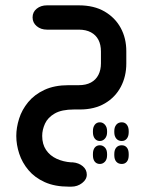

<svg xmlns="http://www.w3.org/2000/svg" viewBox="-20 -410 541 719"><path d="M247 289H238Q185 289 147.5 272Q110 255 86.5 227Q63 199 52 165.5Q41 132 41 99Q41 68 51.5 34.5Q62 1 85.5 -27.5Q109 -56 146.5 -73.5Q184 -91 237 -91H275Q302 -91 320.5 -101Q339 -111 348.5 -129.5Q358 -148 358 -173V-217Q358 -243 348.5 -261Q339 -279 320.5 -289Q302 -299 275 -299H156Q133 -299 117.5 -312Q102 -325 102 -345Q102 -365 117.5 -377.5Q133 -390 156 -390H275Q332 -390 371.5 -367Q411 -344 432 -305.5Q453 -267 453 -218V-172Q453 -124 432.5 -85Q412 -46 373 -23Q334 0 279 0H257Q211 0 185 15Q159 30 148.5 53Q138 76 138 99Q138 130 152.5 151.5Q167 173 192 184.5Q217 196 247 198H253Q275 200 290 212.5Q305 225 305 244Q305 262 287.5 275.5Q270 289 247 289ZM354 118Q342 118 335 109Q328 100 328 85V81Q328 66 335 57Q342 48 354 48Q365 48 373 57Q381 66 381 81V85Q381 100 373 109Q365 118 354 118ZM436 118Q423 118 415.5 109Q408 100 408 85V81Q408 66 415.5 57Q423 48 436 48Q448 48 455 57Q462 66 462 81V85Q462 100 455 109Q448 118 436 118ZM354 204Q342 204 335 195.5Q328 187 328 171V167Q328 151 335 142.5Q342 134 354 134Q365 134 373 142.5Q381 151 381 167V171Q381 187 373 195.5Q365 204 354 204ZM436 204Q423 204 415.5 195.5Q408 187 408 171V167Q408 151 415.5 142.5Q423 134 436 134Q448 134 455 142.5Q462 151 462 167V171Q462 187 455 195.5Q448 204 436 204Z"/></svg>

Font: Beiruti SemiBold
Style: Regular
Weight: 600
Designer: Arlette Boutros
Foundry: Boutros
Version: Version 1.41